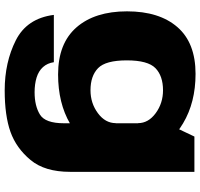

<svg xmlns="http://www.w3.org/2000/svg" viewBox="-38 -598 873 838"><g transform="rotate(90 399.0 -179.5)"><path d="M375 237Q485 237 556 211.8Q627 186.5 678.8 124.2Q730.5 62 730.5 -48V-591H576.5L518.5 -469V-22Q518.5 60 480.5 83.2Q442.5 106.5 383 106.5Q347.5 106.5 319 97.8Q290.5 89 273.2 69.8Q256 50.5 252 22.5H45.5Q60.5 140 156.5 188.5Q252.5 237 375 237ZM305.5 4Q430.5 4 520.5 -48.5Q610.5 -101 610.5 -157.5L518 -248Q518 -202 474.5 -169.8Q431 -137.5 374.5 -137.5Q312 -137.5 278 -170.5Q244 -203.5 244 -296Q244 -388 278 -421Q312 -454 374.5 -454Q431 -454 474.5 -422Q518 -390 518 -345L610 -430.5Q610 -487 518.8 -541.5Q427.5 -596 303 -596Q167.5 -596 98.8 -516.8Q30 -437.5 30 -297Q30 -156.5 100 -76.2Q170 4 305.5 4Z"/></g></svg>

Font: Anybody SemiExpanded ExtraBold
Style: Regular
Weight: 800
Width: 6
Version: Version 1.113;gftools[0.9.25]